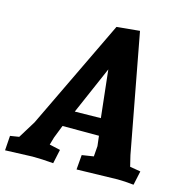

<svg xmlns="http://www.w3.org/2000/svg" viewBox="-137 -816 890 921"><g transform="rotate(15 308.0 -355.5)"><path d="M622 -65 607 5Q562 0 527 0L324 5L330 -68L388 -77L392 -129L386 -179H205L180 -115L169 -77L223 -65L208 5Q151 0 104 0L-31 5L-26 -68L18 -75L71 -161L332 -705L446 -716L556 -128L569 -74ZM347 -498 244 -261 373 -263Z"/></g></svg>

Font: Andada
Style: Bold Italic
Weight: 700
Italic angle: -8.29999°
Designer: Carolina Giovagnoli
Foundry: Carolina Giovagnoli
Version: Version 1.003